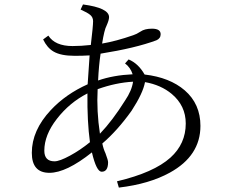

<svg xmlns="http://www.w3.org/2000/svg" viewBox="-20 -811 1040 863"><path d="M576.2 -477.1Q566.4 -507.8 542 -525.9L558.1 -543.9Q602.1 -525.4 629.9 -476.1Q743.2 -462.9 810.5 -404.8Q880.9 -343.8 880.9 -245.1Q880.9 -110.8 743.7 -35.2Q650.9 16.1 514.2 32.2L505.9 3.9Q671.4 -35.2 746.1 -102.5Q814.9 -164.6 814.9 -255.9Q814.9 -335.9 752 -388.7Q703.6 -429.2 631.8 -441.9Q623 -392.6 571.3 -313Q507.8 -224.1 439.9 -166Q444.8 -141.6 454.1 -122.1Q465.8 -90.8 465.8 -82Q465.8 -39.1 437 -39.1Q413.6 -39.1 393.1 -126Q277.8 -34.2 202.1 -34.2Q123 -34.2 123 -124Q123 -225.1 208.5 -316.4Q275.9 -388.2 374 -432.1Q376.5 -475.1 382.8 -562Q352.1 -560.1 315.9 -560.1Q252.9 -560.1 220.2 -579.6Q191.9 -596.2 173.8 -633.8L197.3 -650.9Q227.5 -604 306.2 -604Q344.7 -604 388.2 -608.9Q398.4 -693.8 398.4 -715.8Q398.4 -733.4 385.3 -744.1Q374 -753.9 342.3 -768.1L353 -791Q470.2 -775.4 470.2 -733.9Q470.2 -720.7 459 -695.8Q448.7 -676.8 439 -615.2Q500.5 -625.5 579.1 -652.8Q593.3 -657.2 611.3 -668.9Q629.9 -682.1 663.1 -682.1Q702.1 -682.1 702.1 -657.2Q702.1 -638.2 683.1 -629.9Q588.4 -594.7 432.1 -569.8Q424.3 -518.1 420.9 -449.2Q489.3 -473.1 576.2 -477.1ZM578.1 -443.8Q500.5 -439.5 418.9 -410.2Q413.6 -311.5 429.2 -210Q485.4 -268.6 542 -358.9Q572.3 -403.3 578.1 -443.8ZM384.3 -171.9Q371.6 -264.2 373 -391.1Q292.5 -350.1 235.4 -276.4Q179.2 -204.1 179.2 -133.8Q179.2 -85.9 225.1 -85.9Q247.6 -85.9 294.4 -111.3Q339.8 -135.7 384.3 -171.9Z"/></svg>

Font: I.MingCP
Style: Regular
Weight: 400
Designer: I.Font Project
Version: Version 8.000; Sep 06, 2022